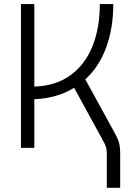

<svg xmlns="http://www.w3.org/2000/svg" viewBox="-20 -713 626 926"><path d="M81.1 0V-693.4H145.5V-295.4Q248.5 -298.8 319.1 -349.6Q389.6 -400.4 425.5 -488.8Q461.4 -577.1 461.4 -693.4H526.4Q526.4 -576.7 491.9 -483.6Q457.5 -390.6 391.6 -330.1L535.6 -67.4Q549.3 -42.5 554.4 -22.9Q559.6 -3.4 559.6 21.5V192.9H495.1V24.9Q495.1 8.3 490.5 -5.9Q485.8 -20 474.1 -40L337.4 -289.6Q297.4 -264.6 249.3 -250.7Q201.2 -236.8 145.5 -234.4V0Z"/></svg>

Font: Cascadia Code NF Light
Style: Regular
Weight: 300
Monospace: yes
Designer: Aaron Bell
Foundry: Saja Typeworks
Version: Version 2404.023; ttfautohint (v1.8.4)